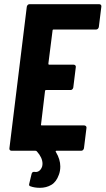

<svg xmlns="http://www.w3.org/2000/svg" viewBox="-20 -720 504 917"><path d="M439 -579H236Q231 -579 231 -574L211 -416Q211 -411 215 -411H332Q337 -411 340 -407.5Q343 -404 342 -399L330 -302Q329 -297 325.5 -293.5Q322 -290 317 -290H201Q195 -290 195 -285L176 -126Q174 -121 180 -121H382Q387 -121 390.5 -117.5Q394 -114 393 -109L381 -12Q380 -7 376.5 -3.5Q373 0 368 0H250Q247 0 246 2Q245 4 247 6Q268 41 268 75Q268 97 261 115Q249 149 225 163Q201 177 171 177Q145 177 126 170Q121 169 119.5 165.5Q118 162 120 156L131 110Q134 99 146 101Q157 103 166.5 96.5Q176 90 181 76Q183 68 183 62Q183 33 156 3Q153 0 149 0H35Q30 0 27 -3.5Q24 -7 25 -12L108 -688Q109 -693 112.5 -696.5Q116 -700 121 -700H454Q459 -700 462 -696.5Q465 -693 464 -688L452 -591Q451 -586 447.5 -582.5Q444 -579 439 -579Z"/></svg>

Font: Barlow Condensed
Style: Bold Italic
Weight: 700
Width: 3
Italic angle: -7°
Designer: Jeremy Tribby
Foundry: Tribby Type
Version: Version 1.408